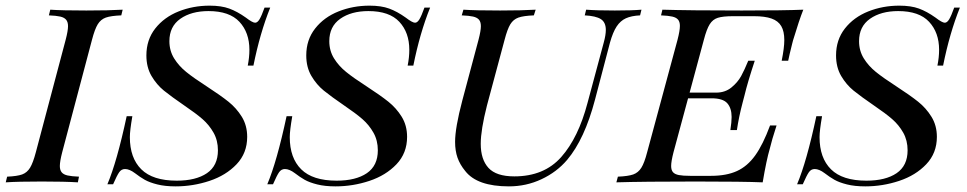

<svg xmlns="http://www.w3.org/2000/svg" viewBox="-51 -642 3406 676"><path d="M159.7 -57.6Q159.7 -43 166.3 -35.2Q172.9 -27.3 187 -24.2Q201.2 -21 227.1 -20L223.1 0Q176.3 -2.9 96.2 -2.9Q12.2 -2.9 -30.8 0L-25.9 -20Q9.3 -21.5 26.9 -27.8Q44.4 -34.2 54.9 -51.5Q65.4 -68.8 75.2 -106L180.2 -502Q188.5 -533.7 188.5 -549.8Q188.5 -564.9 181.6 -572.8Q174.8 -580.6 160.9 -583.7Q147 -586.9 121.1 -587.9L126 -607.9Q166 -605 252.9 -605Q333.5 -605 380.9 -607.9L376 -587.9Q339.4 -586.4 321.5 -580.1Q303.7 -573.7 293.2 -556.6Q282.7 -539.6 272.9 -502L168 -106Q159.7 -73.7 159.7 -57.6Z M841.3 -411.1H821.3Q827.1 -439.9 827.1 -466.8Q827.1 -527.3 792 -565.2Q756.8 -603 683.1 -603Q622.6 -603 584 -575.9Q545.4 -548.8 545.4 -497.1Q545.4 -463.4 562 -436.5Q578.6 -409.7 605 -388.4Q631.3 -367.2 675.3 -338.9Q725.6 -306.2 753.4 -283.9Q781.2 -261.7 800.3 -231Q819.3 -200.2 819.3 -160.2Q819.3 -103 782 -63.7Q744.6 -24.4 686.5 -5.1Q628.4 14.2 567.4 14.2Q529.8 14.2 502.7 7.3Q475.6 0.5 458.7 -9Q441.9 -18.6 424.3 -32.2Q404.8 -46.9 389.2 -46.9Q376.5 -46.9 368.7 -35.6Q360.8 -24.4 347.2 6.8H327.1Q360.8 -72.8 395 -232.9H415Q406.2 -182.1 406.2 -159.2Q406.2 -85.9 446.5 -45.9Q486.8 -5.9 571.3 -5.9Q638.7 -5.9 677.5 -32.2Q716.3 -58.6 716.3 -112.8Q716.3 -147.5 700.9 -174.8Q685.5 -202.1 661.9 -222.7Q638.2 -243.2 600.1 -269Q551.8 -302.2 526.1 -323Q500.5 -343.8 482.4 -374.5Q464.4 -405.3 464.4 -446.8Q464.4 -502 495.6 -541.7Q526.9 -581.5 577.9 -601.8Q628.9 -622.1 687 -622.1Q728.5 -622.1 756.3 -611.8Q784.2 -601.6 814.5 -580.1Q837.9 -562 847.2 -562Q855.5 -562 862.8 -574.2Q870.1 -586.4 880.4 -615.2H900.4Q864.3 -525.4 841.3 -411.1Z M1404.3 -411.1H1384.3Q1390.1 -439.9 1390.1 -466.8Q1390.1 -527.3 1355 -565.2Q1319.8 -603 1246.1 -603Q1185.5 -603 1147 -575.9Q1108.4 -548.8 1108.4 -497.1Q1108.4 -463.4 1125 -436.5Q1141.6 -409.7 1168 -388.4Q1194.3 -367.2 1238.3 -338.9Q1288.6 -306.2 1316.4 -283.9Q1344.2 -261.7 1363.3 -231Q1382.3 -200.2 1382.3 -160.2Q1382.3 -103 1345 -63.7Q1307.6 -24.4 1249.5 -5.1Q1191.4 14.2 1130.4 14.2Q1092.8 14.2 1065.7 7.3Q1038.6 0.5 1021.7 -9Q1004.9 -18.6 987.3 -32.2Q967.8 -46.9 952.1 -46.9Q939.5 -46.9 931.6 -35.6Q923.8 -24.4 910.2 6.8H890.1Q923.8 -72.8 958 -232.9H978Q969.2 -182.1 969.2 -159.2Q969.2 -85.9 1009.5 -45.9Q1049.8 -5.9 1134.3 -5.9Q1201.7 -5.9 1240.5 -32.2Q1279.3 -58.6 1279.3 -112.8Q1279.3 -147.5 1263.9 -174.8Q1248.5 -202.1 1224.9 -222.7Q1201.2 -243.2 1163.1 -269Q1114.7 -302.2 1089.1 -323Q1063.5 -343.8 1045.4 -374.5Q1027.3 -405.3 1027.3 -446.8Q1027.3 -502 1058.6 -541.7Q1089.8 -581.5 1140.9 -601.8Q1191.9 -622.1 1250 -622.1Q1291.5 -622.1 1319.3 -611.8Q1347.2 -601.6 1377.4 -580.1Q1400.9 -562 1410.2 -562Q1418.5 -562 1425.8 -574.2Q1433.1 -586.4 1443.4 -615.2H1463.4Q1427.2 -525.4 1404.3 -411.1Z M1945.8 -79.1Q1909.2 -36.1 1855.5 -11Q1801.8 14.2 1740.7 14.2Q1628.9 14.2 1586.9 -40Q1568.4 -62.5 1559.8 -86.9Q1551.3 -111.3 1551.3 -142.6Q1551.3 -191.9 1576.7 -288.1L1633.8 -502Q1642.1 -533.7 1642.1 -549.8Q1642.1 -564.9 1635.3 -572.8Q1628.4 -580.6 1614.5 -583.7Q1600.6 -586.9 1574.7 -587.9L1580.6 -607.9Q1621.6 -605 1710 -605Q1786.6 -605 1835 -607.9L1828.6 -587.9Q1792 -586.4 1774.2 -580.1Q1756.3 -573.7 1745.8 -556.6Q1735.4 -539.6 1725.6 -502L1663.6 -271Q1641.6 -184.6 1641.6 -135.7Q1641.6 -80.6 1668.9 -50.8Q1696.3 -21 1759.8 -21Q1864.7 -21 1925 -89.1Q1985.4 -157.2 2017.6 -279.8L2074.7 -492.2Q2082 -518.6 2082 -536.6Q2082 -563.5 2064.5 -574.7Q2046.9 -585.9 2007.8 -587.9L2012.7 -607.9Q2048.8 -605 2113.8 -605Q2174.8 -605 2207.5 -607.9L2202.6 -587.9Q2171.9 -586.4 2152.6 -577.6Q2133.3 -568.8 2120.1 -548.8Q2106.9 -528.8 2096.7 -492.2L2043.9 -291Q2007.3 -151.9 1945.8 -79.1Z M2777.3 -607.9Q2762.7 -571.3 2741.2 -500L2738.3 -488.8Q2727.5 -445.8 2724.1 -428.2H2701.2Q2710.4 -473.6 2710.4 -501Q2710.4 -531.7 2699.7 -550Q2689 -568.4 2665.5 -576.7Q2642.1 -585 2603.5 -585H2530.3Q2494.1 -585 2476.3 -579.3Q2458.5 -573.7 2447.8 -556.6Q2437 -539.6 2427.2 -502L2377 -315.9H2470.2Q2502 -315.9 2524.2 -334Q2546.4 -352.1 2558.6 -374.5Q2570.8 -397 2583.5 -428.2H2606.4Q2581.1 -351.6 2570.3 -306.2L2564 -282.2Q2550.3 -230.5 2543.5 -184.1H2520.5Q2524.9 -212.4 2524.9 -230Q2524.9 -261.2 2509.5 -278.6Q2494.1 -295.9 2454.1 -295.9H2371.6L2320.3 -106Q2312 -73.7 2312 -57.6Q2312 -43 2318.6 -35.6Q2325.2 -28.3 2339.4 -25.6Q2353.5 -22.9 2379.4 -22.9H2452.1Q2506.8 -22.9 2543.7 -39.8Q2580.6 -56.6 2607.9 -94.7Q2635.3 -132.8 2660.2 -200.2H2683.1Q2666 -147.5 2659.2 -118.2Q2647.5 -78.6 2634.3 0Q2564.5 -2.9 2399.4 -2.9Q2214.4 -2.9 2119.1 0L2124.5 -20Q2160.6 -21.5 2178.5 -27.8Q2196.3 -34.2 2207 -51.3Q2217.8 -68.4 2227.5 -106L2334.5 -502Q2342.8 -534.2 2342.8 -550.8Q2342.8 -565.4 2336.2 -573Q2329.6 -580.6 2315.7 -583.7Q2301.8 -586.9 2276.4 -587.9L2281.2 -607.9Q2375.5 -605 2560.5 -605Q2711.4 -605 2777.3 -607.9Z M3269.5 -411.1H3249.5Q3255.4 -439.9 3255.4 -466.8Q3255.4 -527.3 3220.2 -565.2Q3185.1 -603 3111.3 -603Q3050.8 -603 3012.2 -575.9Q2973.6 -548.8 2973.6 -497.1Q2973.6 -463.4 2990.2 -436.5Q3006.8 -409.7 3033.2 -388.4Q3059.6 -367.2 3103.5 -338.9Q3153.8 -306.2 3181.6 -283.9Q3209.5 -261.7 3228.5 -231Q3247.6 -200.2 3247.6 -160.2Q3247.6 -103 3210.2 -63.7Q3172.9 -24.4 3114.7 -5.1Q3056.6 14.2 2995.6 14.2Q2958 14.2 2930.9 7.3Q2903.8 0.5 2887 -9Q2870.1 -18.6 2852.5 -32.2Q2833 -46.9 2817.4 -46.9Q2804.7 -46.9 2796.9 -35.6Q2789.1 -24.4 2775.4 6.8H2755.4Q2789.1 -72.8 2823.2 -232.9H2843.3Q2834.5 -182.1 2834.5 -159.2Q2834.5 -85.9 2874.8 -45.9Q2915 -5.9 2999.5 -5.9Q3066.9 -5.9 3105.7 -32.2Q3144.5 -58.6 3144.5 -112.8Q3144.5 -147.5 3129.2 -174.8Q3113.8 -202.1 3090.1 -222.7Q3066.4 -243.2 3028.3 -269Q2980 -302.2 2954.3 -323Q2928.7 -343.8 2910.6 -374.5Q2892.6 -405.3 2892.6 -446.8Q2892.6 -502 2923.8 -541.7Q2955.1 -581.5 3006.1 -601.8Q3057.1 -622.1 3115.2 -622.1Q3156.7 -622.1 3184.6 -611.8Q3212.4 -601.6 3242.7 -580.1Q3266.1 -562 3275.4 -562Q3283.7 -562 3291 -574.2Q3298.3 -586.4 3308.6 -615.2H3328.6Q3292.5 -525.4 3269.5 -411.1Z"/></svg>

Font: TypoPRO Playfair Display SC
Style: Italic
Weight: 400
Italic angle: -14°
Designer: Claus Eggers Sørensen
Foundry: Claus Eggers Sørensen
Version: Version 1.004;PS 001.004;hotconv 1.0.70;makeotf.lib2.5.58329